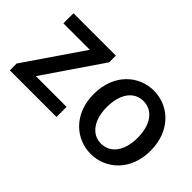

<svg xmlns="http://www.w3.org/2000/svg" viewBox="-72 -894 1237 1237"><g transform="rotate(45 546.5 -275.5)"><path d="M37 0H462V-92H182L453 -489V-550H67V-458H308L37 -62Z M786 13C922 13 1045 -93 1045 -274C1045 -458 922 -564 786 -564C650 -564 527 -458 527 -274C527 -93 650 13 786 13ZM786 -81C701 -81 646 -158 646 -274C646 -391 698 -469 786 -469C874 -469 927 -391 927 -274C927 -158 873 -81 786 -81Z"/></g></svg>

Font: Spoqa Han Sans Neo Medium
Style: Regular
Weight: 500
Designer: [Spoqa Han Sans Neo] Dong-huui Kim  Younghwa Kang  Yujin Lee  [Noto Sans] Ryoko NISHIZUKA  (kana & ideographs); Paul D. 
Foundry: Spoqa (http://www.spoqa-han-sans.com)
Version: Version 1.000